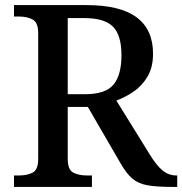

<svg xmlns="http://www.w3.org/2000/svg" viewBox="-20 -734 716 754"><path d="M35 0V-45H56Q86 -45 108 -56Q130 -67 130 -110V-603Q130 -646 108 -657.5Q86 -669 56 -669H35V-714H319Q452 -714 516.5 -666Q581 -618 581 -523Q581 -470 559.5 -433.5Q538 -397 505 -374.5Q472 -352 437 -339L569 -126Q594 -85 618 -65Q642 -45 672 -45H676V0H656Q594 0 558.5 -6.5Q523 -13 500 -32.5Q477 -52 455 -90L325 -314H246V-110Q246 -67 268 -56Q290 -45 320 -45H341V0ZM313 -364Q395 -364 426 -402Q457 -440 457 -517Q457 -596 423.5 -629.5Q390 -663 311 -663H246V-364Z"/></svg>

Font: Noto Serif Bengali Medium
Style: Regular
Weight: 500
Designer: Juan Bruce, Universal Thirst, Indian Type Foundry and the Monotype Design Team.
Foundry: Monotype Imaging Inc.
Version: Version 2.003; ttfautohint (v1.8.4.7-5d5b)